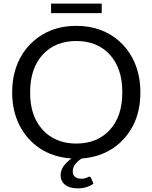

<svg xmlns="http://www.w3.org/2000/svg" viewBox="-20 -867 840 1058"><path d="M408 171Q363.5 171 338.8 151.2Q314 131.5 314 99Q314 71.5 330.8 48Q347.5 24.5 374 6.5Q271 -1.5 199.2 -49.8Q127.5 -98 88 -175.5Q47 -255.5 47 -358.5Q47 -433.5 68.2 -494.8Q89.5 -556 127.2 -602Q165 -648 216 -677.5Q295.5 -724.5 400.5 -724.5Q474 -724.5 533.2 -702.2Q592.5 -680 636.8 -640.5Q681 -601 709 -548.5Q753.5 -466 753.5 -358.5Q753.5 -251 711.8 -172.5Q670 -94 600 -48.5Q527.5 -1 430 6.5Q411 18 396 35.8Q381 53.5 381 77.5Q381 115.5 426.5 118Q441.5 118 450.2 115Q459 112 464 109.5Q468.5 106.5 472 106.5Q479 106.5 481.5 112.5L495 145Q459 171 408 171ZM400.5 -76Q516 -76 585 -151Q654 -226 654 -358.5Q654 -490.5 585 -566Q516 -641 400.5 -641Q283.5 -641 214.8 -565.2Q146 -489.5 146 -358.5Q146 -266 178.8 -204Q211.5 -142 266.5 -110Q324 -76 400.5 -76ZM540.5 -794.5H261.5V-847H540.5Z"/></svg>

Font: Verano Sans
Style: Regular
Weight: 400
Designer: Lukasz Dziedzic with Adam Twardoch and Botio Nikoltchev
Foundry: tyPoland Lukasz Dziedzic
Version: Version 3.001;December 28, 2019;FontCreator 12.0.0.2547 64-b